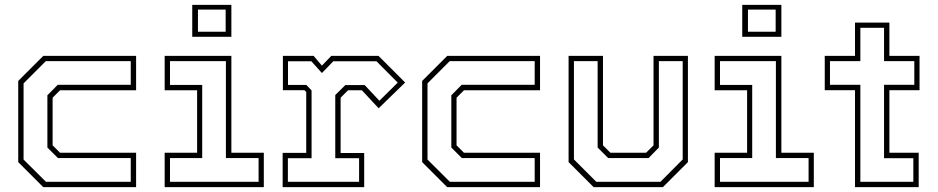

<svg xmlns="http://www.w3.org/2000/svg" viewBox="-20 -770 3858 790"><path d="M158 0 55 -103V-437L158 -540H540V-398.5H227L196.5 -368V-172L227 -141.5H540V0ZM169 -22H518V-119.5H218.5L175 -163V-378L217.5 -421H518V-518.5H168.5L77 -427V-113.5Z M771 -618.5V-750H932V-618.5ZM794.5 -639.5H908.5V-730.5H794.5ZM657.5 0V-141.5H791V-398.5H657.5V-540H932V-141.5H1065.5V0ZM679.5 -22H1044V-119.5H909.5V-518.5H679.5V-420.5H812V-119.5H679.5Z M1143 0V-141H1240V-391.5L1232.5 -399H1144V-540H1270.5L1304.5 -500L1343 -540H1537.5L1647 -430.5L1538 -324.5L1469 -398.5H1412L1381.5 -368V-140.5H1478.5V0ZM1164.5 -22H1457.5V-119H1359.5V-379L1401 -420H1480.5L1541 -355.5L1616.5 -430L1529 -518H1351.5L1304.5 -469.5L1261 -518H1165V-420.5H1240.5L1262 -398V-119H1164.5Z M1820 0 1717 -103V-437L1820 -540H2202V-398.5H1889L1858.5 -368V-172L1889 -141.5H2202V0ZM1831 -22H2180V-119.5H1880.5L1837 -163V-378L1879.5 -421H2180V-518.5H1830.5L1739 -427V-113.5Z M2422.5 0 2319.5 -103V-540H2461V-172L2491.5 -141.5H2638.5L2669 -172V-540H2810.5V-103L2707.5 0ZM2433.5 -22H2697.5L2789 -114V-518.5H2691V-163L2648.5 -119.5H2482.5L2439 -163V-518.5H2341.5V-114Z M3034 -618.5V-750H3195V-618.5ZM3057.5 -639.5H3171.5V-730.5H3057.5ZM2920.5 0V-141.5H3054V-398.5H2920.5V-540H3195V-141.5H3328.5V0ZM2942.5 -22H3307V-119.5H3172.5V-518.5H2942.5V-420.5H3075V-119.5H2942.5Z M3498 0V-399H3373.5V-540H3498V-677H3639.5V-540H3763.5V-399H3639.5V-141.5H3760V0ZM3520 -22H3738V-119H3617.5V-421H3742V-518.5H3617.5V-655.5H3520V-518.5H3395V-421H3520Z"/></svg>

Font: Tourney ExtraLight
Style: Regular
Weight: 250
Designer: Tyler Finck
Foundry: Etcetera Type Co
Version: Version 1.015